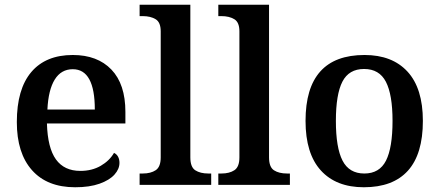

<svg xmlns="http://www.w3.org/2000/svg" viewBox="-20 -780 1854 810"><path d="M51 -265Q51 -404 112 -476Q173 -548 287 -548Q391 -548 450 -486.5Q509 -425 509 -308V-259H178Q181 -156 216 -107.5Q251 -59 319 -59Q368 -59 405 -80.5Q442 -102 461 -135Q472 -130 478 -119Q484 -108 484 -93Q484 -67 463 -43.5Q442 -20 400 -5Q358 10 297 10Q179 10 115 -62Q51 -134 51 -265ZM380 -318Q380 -488 287 -488Q238 -488 211 -444.5Q184 -401 180 -318Z M569 -48H582Q616 -48 637 -62Q658 -76 658 -116V-648Q658 -686 636.5 -699Q615 -712 582 -712H569V-760H783V-116Q783 -75 804 -61.5Q825 -48 859 -48H871V0H569Z M901 -48H914Q948 -48 969 -62Q990 -76 990 -116V-648Q990 -686 968.5 -699Q947 -712 914 -712H901V-760H1115V-116Q1115 -75 1136 -61.5Q1157 -48 1191 -48H1203V0H901Z M1269 -270Q1269 -548 1518 -548Q1635 -548 1699.5 -477.5Q1764 -407 1764 -270Q1764 -130 1701 -60Q1638 10 1515 10Q1398 10 1333.5 -61Q1269 -132 1269 -270ZM1636 -270Q1636 -381 1608 -435Q1580 -489 1516 -489Q1452 -489 1424.5 -435.5Q1397 -382 1397 -270Q1397 -157 1425 -102.5Q1453 -48 1517 -48Q1581 -48 1608.5 -102.5Q1636 -157 1636 -270Z"/></svg>

Font: Noto Serif SemiBold
Style: Regular
Weight: 600
Designer: Monotype Design Team
Foundry: Monotype Imaging Inc.
Version: Version 1.001